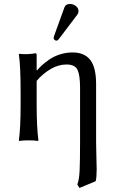

<svg xmlns="http://www.w3.org/2000/svg" viewBox="-20 -701 577 959"><path d="M330.1 -681.2Q345.7 -681.2 358.9 -670.9Q372.1 -660.6 372.1 -646Q372.1 -635.3 366.2 -627.9L273.9 -505.9Q268.1 -498 262.2 -498Q256.3 -498 252.2 -502Q248 -505.9 248 -511.2Q248 -515.1 250 -521L301.8 -664.1Q307.6 -681.2 330.1 -681.2ZM165 -349.1Q174.8 -361.3 188.5 -374Q202.1 -386.7 224.9 -402.8Q247.6 -418.9 278.6 -429Q309.6 -439 342.8 -439Q401.4 -439 430.7 -401.9Q460 -364.7 460 -280.8V5.9Q460 32.7 461.4 79.3Q462.9 126 462.9 144Q462.9 184.1 458 204.1L377 237.8L366.2 220.2Q375.5 196.8 377.7 151.1Q379.9 105.5 379.9 5.9V-263.2Q379.9 -325.2 367.2 -352.1Q354.5 -378.9 312 -378.9Q272 -378.9 232.7 -356Q193.4 -333 163.1 -296.9V-180.2Q163.1 -64.5 171.9 0L169.9 2.9Q151.4 0 123 0Q94.7 0 76.2 2.9L74.2 0Q83 -61 83 -180.2V-234.9Q83 -373.5 74.2 -429.2L76.2 -432.1Q118.7 -427.7 157.2 -435.1Q163.1 -435.1 163.1 -424.8V-352.1Z"/></svg>

Font: Linux Biolinum G
Style: Regular
Weight: 400
Designer: Philipp H. Poll
Foundry: Philipp H. Poll
Version: Version 1.1.0 ; ttfautohint (v1.6)